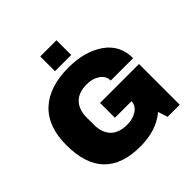

<svg xmlns="http://www.w3.org/2000/svg" viewBox="-223 -1076 1280 1280"><g transform="rotate(-45 416.5 -436.5)"><path d="M420 -700Q572 -700 671 -632Q770 -564 770 -439H559Q559 -482 521 -508.5Q483 -535 429 -535Q351 -535 311 -493.5Q271 -452 271 -376V-312Q271 -236 311 -194.5Q351 -153 429 -153Q483 -153 521 -178.5Q559 -204 559 -244H403V-384H770V0H656L634 -68Q540 12 388 12Q45 12 45 -344Q45 -519 142.5 -609.5Q240 -700 420 -700ZM493 -885V-746H340V-885Z"/></g></svg>

Font: Archicoco
Style: Regular
Weight: 400
Designer: Hector Gatti
Foundry: Hector Gatti
Version: 1.002